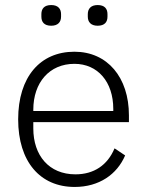

<svg xmlns="http://www.w3.org/2000/svg" viewBox="-20 -729 583 761"><path d="M183 -627C210 -627 222 -642 222 -663V-673C222 -694 210 -709 183 -709C155 -709 144 -694 144 -673V-663C144 -642 155 -627 183 -627ZM367 -627C395 -627 406 -642 406 -663V-673C406 -694 395 -709 367 -709C340 -709 328 -694 328 -673V-663C328 -642 340 -627 367 -627ZM276 12C373 12 444 -38 476 -113L434 -141C406 -74 352 -38 279 -38C174 -38 112 -113 112 -220V-245H491V-272C491 -422 406 -524 275 -524C139 -524 52 -424 52 -256C52 -88 139 12 276 12ZM275 -476C367 -476 429 -405 429 -297V-289H112V-294C112 -402 176 -476 275 -476Z"/></svg>

Font: IBM Plex Devanagari Light
Style: Regular
Weight: 300
Designer: Mike Abbink, Paul van der Laan, Pieter van Rosmalen, Erin McLaughlin
Foundry: Bold Monday
Version: Version 1.0